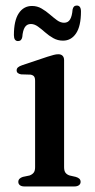

<svg xmlns="http://www.w3.org/2000/svg" viewBox="-20 -672 342 692"><path d="M211 -455V-69.5Q211 -56 216.2 -49.2Q221.5 -42.5 231 -39.5L253 -34.5Q261.5 -32 266 -27.8Q270.5 -23.5 270.5 -16.5Q270.5 -9 264.5 -4.5Q258.5 0 248 0H68Q57.5 0 51.8 -4.5Q46 -9 46 -16.5Q46 -23 50.2 -27.5Q54.5 -32 62.5 -34.5L86.5 -39.5Q96 -43 101.2 -49.5Q106.5 -56 106.5 -69.5V-380.5Q106.5 -392 102.5 -396.8Q98.5 -401.5 90 -403L56 -404Q48 -405.5 44 -409Q40 -412.5 40 -418.5Q40 -425 44.8 -429.2Q49.5 -433.5 60 -437L151 -467.5Q165 -472 173.8 -474.2Q182.5 -476.5 190.5 -476.5Q200 -476.5 205.5 -471Q211 -465.5 211 -455ZM207 -525.5Q188.1 -525.5 172.1 -534.5Q156.1 -543.5 142.6 -555.5Q129.1 -567.5 116.5 -576.5Q103.9 -585.5 91.3 -585.5Q76.9 -585.5 69.5 -573.8Q62.1 -562 60.3 -538.5Q57.6 -524 45 -524Q30.1 -524 30.1 -545.5Q30.1 -598 47.7 -624.2Q65.2 -650.5 95.4 -650.5Q114.3 -650.5 130 -641.2Q145.8 -632 159.3 -620.2Q172.8 -608.5 185.4 -599.2Q198 -590 211 -590Q225.4 -590 232.6 -602Q239.8 -614 241.6 -637.5Q244.3 -652 256.9 -652Q271.8 -652 271.8 -630.5Q271.8 -578 254.2 -551.8Q236.7 -525.5 207 -525.5Z"/></svg>

Font: Fraunces 10pt
Style: Regular
Weight: 400
Version: Version 1.000;[b76b70a41]